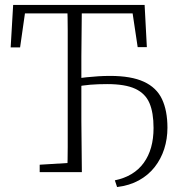

<svg xmlns="http://www.w3.org/2000/svg" viewBox="-20 -694 749 774"><path d="M23 -503 33 -674H563L572 -504H535L510 -671L537 -640H58L85 -671L61 -503ZM251 0Q253 -51 253 -102Q253 -153 253 -205Q253 -257 253 -309V-365Q253 -417 253 -468.5Q253 -520 253 -571.5Q253 -623 251 -674H310Q310 -623 309 -571.5Q308 -520 308 -467Q308 -414 308 -359V-309Q308 -258 308 -206Q308 -154 309 -102.5Q310 -51 310 0ZM452 60 443 33Q520 17 559.5 -37.5Q599 -92 599 -178Q599 -240 582.5 -278.5Q566 -317 525.5 -336Q485 -355 412 -355Q376 -355 344 -352.5Q312 -350 282 -343V-376Q305 -380 328.5 -382.5Q352 -385 376 -386.5Q400 -388 424 -388Q509 -388 560 -364.5Q611 -341 633 -294.5Q655 -248 655 -179Q655 -134 642 -93.5Q629 -53 603.5 -20.5Q578 12 540 33Q502 54 452 60ZM140 0V-30L271 -38H279V0Z"/></svg>

Font: Source Serif 4 18pt Light
Style: Regular
Weight: 300
Designer: Frank Grießhammer
Foundry: Adobe Systems Incorporated
Version: Version 4.004;hotconv 1.0.116;makeotfexe 2.5.65601